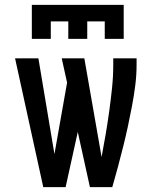

<svg xmlns="http://www.w3.org/2000/svg" viewBox="-20 -770 640 790"><path d="M158 0 42 -530H138L204 -136L256 -430L234 -530H327L398 -124Q407 -171 415 -218.5Q423 -266 429.5 -313Q436 -360 441 -408Q446 -456 446 -504V-530H542V-504Q542 -461 536.5 -418Q531 -375 523 -333Q515 -291 506 -249Q497 -207 486.5 -165.5Q476 -124 465 -82.5Q454 -41 442 0H350L300 -227L250 0ZM111 -610V-750H489V-610H411V-682H339V-610H261V-682H189V-610Z"/></svg>

Font: Iosevka Curly Slab MdEx
Style: Regular
Weight: 500
Width: 7
Monospace: yes
Designer: Belleve Invis
Foundry: Belleve Invis
Version: Version 11.1.0; ttfautohint (v1.8.3)